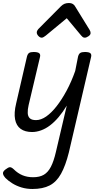

<svg xmlns="http://www.w3.org/2000/svg" viewBox="-30 -860 664 1274"><path d="M183 16Q136 16 107 -5Q78 -26 70 -68.5Q62 -111 77 -173L149 -485Q154 -503 163.5 -509Q173 -515 193 -515Q221 -515 230.5 -506.5Q240 -498 235 -480L160 -163Q153 -133 154 -110Q155 -87 168 -75Q181 -63 209 -63Q242 -63 276.5 -87Q311 -111 345.5 -155Q380 -199 412 -258.5Q444 -318 469 -389L488 -485Q493 -503 503 -509Q513 -515 533 -515Q561 -515 570 -506.5Q579 -498 574 -480L427 151Q405 239 375 293Q345 347 299.5 370.5Q254 394 185 394Q147 394 113.5 384Q80 374 52.5 357Q25 340 6 321Q-7 307 -10 293Q-13 279 7 264Q25 250 35.5 249.5Q46 249 61 263Q88 290 119.5 303Q151 316 190 316Q233 316 261 299.5Q289 283 308 246Q327 209 341 148L413 -159Q387 -116 359 -83Q331 -50 302 -28Q273 -6 242.5 5Q212 16 183 16ZM247 -610Q235 -610 224.5 -621.5Q214 -633 214 -644Q214 -651 217 -656.5Q220 -662 224 -667L374 -818Q386 -830 398.5 -835Q411 -840 428 -840Q443 -840 453.5 -833.5Q464 -827 470 -815L565 -661Q569 -654 570 -649.5Q571 -645 571 -640Q571 -629 557 -619.5Q543 -610 533 -610Q524 -610 518.5 -614.5Q513 -619 508 -625L413 -739L274 -624Q268 -620 261 -615Q254 -610 247 -610Z"/></svg>

Font: Playwrite AT
Style: Italic
Weight: 400
Italic angle: -13.0072°
Designer: Veronika Burian, José Scaglione
Foundry: TypeTogether
Version: Version 1.002